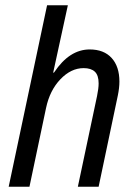

<svg xmlns="http://www.w3.org/2000/svg" viewBox="-20 -710 508 730"><path d="M159 -690H238L182 -433L186 -435Q244 -522 321 -522Q375 -522 404.5 -489.5Q434 -457 434 -400Q434 -376 428 -347L355 0H276L349 -345Q355 -374 355 -393Q355 -424 340.5 -437.5Q326 -451 298 -451Q250 -451 209.5 -408.5Q169 -366 155 -299L92 0H13Z"/></svg>

Font: Decalotype
Style: Italic
Weight: 400
Italic angle: -12°
Designer: Alfredo Marco Pradil
Foundry: Alfredo Marco Pradil
Version: Version 1.0